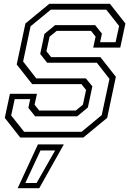

<svg xmlns="http://www.w3.org/2000/svg" viewBox="-20 -720 691 1005"><path d="M86 0 5 -103 32 -229H173.5L161 -172L185 -141.5H377L414 -172L430.5 -249L406.5 -279.5H148.5L67.5 -382.5L113 -597L238 -700H555.5L636.5 -597L609.5 -471H468L480.5 -528L456.5 -558.5H277L239.5 -528L223 -451.5L247.5 -421H505.5L586.5 -318L541 -103L416 0ZM106.5 -30H407L512.5 -117.5L553 -307L487 -391.5H227L190.5 -437.5L212.5 -542.5L268.5 -588.5H478L513.5 -544L504 -499H585L603.5 -584L536 -669.5H246L140 -582.5L101 -398L170 -309.5H429.5L463.5 -268L440 -157.5L384 -111H164L128.5 -155.5L138 -201H57L38.5 -115.5ZM72.5 265 178.5 36H314L185.5 265ZM112.5 238H171.5L268.5 67.5H192Z"/></svg>

Font: Tourney Light
Style: Italic
Weight: 300
Italic angle: -12°
Version: Version 1.015